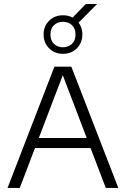

<svg xmlns="http://www.w3.org/2000/svg" viewBox="-20 -922 618 942"><path d="M17 0 247 -595H330L560.5 0H499L282.5 -567.5H293.5L77 0ZM132 -195.5 146.5 -245H430L444 -195.5ZM289 -658Q248 -658 221 -685Q194 -712 194 -752.5Q194 -793.5 221 -820.2Q248 -847 289 -847Q330.5 -847 357.2 -820.2Q384 -793.5 384 -752.5Q384 -712 357.2 -685Q330.5 -658 289 -658ZM289 -690Q316 -690 333.2 -707Q350.5 -724 350.5 -752.5Q350.5 -782 333.2 -798.5Q316 -815 289 -815Q262 -815 244.8 -798.5Q227.5 -782 227.5 -752.5Q227.5 -724 244.8 -707Q262 -690 289 -690ZM359 -804.5 325.5 -824.5 401 -902.5H456.5Z"/></svg>

Font: Encode Sans SC Light
Style: Regular
Weight: 300
Version: Version 3.002